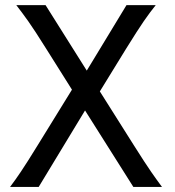

<svg xmlns="http://www.w3.org/2000/svg" viewBox="-20 -733 687 753"><path d="M161.1 -542Q137.7 -579.6 120.8 -605.2Q104 -630.9 90.8 -649.7Q77.6 -668.5 66.7 -682.9Q55.7 -697.3 43.9 -712.9H158.7L320.3 -456.1L476.1 -712.9H590.8Q579.6 -698.7 568.6 -684.3Q557.6 -669.9 544.4 -650.6Q531.2 -631.3 514.4 -605.2Q497.6 -579.1 474.6 -542L371.6 -374.5L504.4 -164.1Q528.3 -126 544.7 -101.1Q561 -76.2 573 -58.8Q585 -41.5 594.5 -28.3Q604 -15.1 615.2 0H502.9L313.5 -299.8L131.8 0H19.5Q31.2 -15.6 41 -29.3Q50.8 -43 62.5 -60.5Q74.2 -78.1 90.1 -103Q106 -127.9 129.4 -166L262.2 -381.3Z"/></svg>

Font: Andika Eur
Style: Regular
Weight: 400
Designer: Victor Gaultney, Annie Olsen, Julie Remington, Don Collingsworth, Eric Hays, Becca Hirsbrunner
Foundry: SIL International
Version: Version 5.000